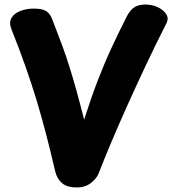

<svg xmlns="http://www.w3.org/2000/svg" viewBox="-20 -808 761 849"><path d="M30 -680Q19 -709 31 -729Q43 -749 70 -759.5Q97 -770 130 -770Q165 -770 182.5 -760Q200 -750 210 -725Q234 -664 253 -612.5Q272 -561 287.5 -511.5Q303 -462 318.5 -406Q334 -350 352 -279Q383 -376 412 -451.5Q441 -527 472.5 -595Q504 -663 541 -736Q555 -763 573.5 -775.5Q592 -788 623 -788Q653 -788 678 -776Q703 -764 715 -745.5Q727 -727 716 -705Q670 -615 625.5 -520.5Q581 -426 541 -337Q501 -248 469 -171.5Q437 -95 416 -41Q407 -18 381.5 1.5Q356 21 320 21Q277 21 254.5 2Q232 -17 224 -51Q204 -137 184 -214Q164 -291 141.5 -365.5Q119 -440 91.5 -517.5Q64 -595 30 -680Z"/></svg>

Font: Playpen Sans ExtraBold
Style: Regular
Weight: 800
Designer: Laura Meseguer, Veronika Burian, José Scaglione
Foundry: TypeTogether
Version: Version 1.001